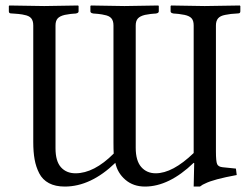

<svg xmlns="http://www.w3.org/2000/svg" viewBox="-20 -667 912 699"><path d="M182.1 -574.2V-127Q182.1 -80.1 201.9 -58.1Q221.7 -36.1 254.9 -36.1Q322.3 -36.1 394 -107.9Q393.1 -122.1 393.1 -148.9V-574.2Q393.1 -591.8 385 -600.8Q377 -609.9 358.9 -612.8Q354.5 -614.3 338.9 -616.2L328.1 -617.2Q309.1 -617.2 309.1 -626V-645L311 -647Q410.6 -645 433.1 -645Q458.5 -645 556.2 -647L558.1 -645V-626Q558.1 -617.2 540 -617.2L528.8 -616.2Q526.9 -616.2 507.8 -612.8Q489.7 -608.4 481.9 -599.6Q474.1 -590.8 474.1 -574.2V-128.9Q474.1 -82 494.1 -59.1Q514.2 -36.1 546.9 -36.1Q608.4 -36.1 685.1 -109.9V-574.2Q685.1 -591.8 677.5 -600.3Q669.9 -608.9 651.9 -612.8Q632.8 -616.2 630.9 -616.2L620.1 -617.2Q601.1 -617.2 601.1 -626V-645L603 -647Q702.6 -645 725.1 -645Q755.4 -645 853 -647L855 -645V-626Q855 -618.2 847.2 -618.2Q845.2 -618.2 840.6 -617.7Q835.9 -617.2 834 -617.2L820.8 -616.2Q818.8 -616.2 799.8 -612.8Q781.7 -609.4 773.9 -600.1Q766.1 -590.8 766.1 -574.2V-116.2Q766.1 -79.6 770.5 -69.6Q774.9 -59.6 791 -58.1Q798.8 -57.1 814.7 -55.7Q830.6 -54.2 838.9 -53.2L841.8 -29.8Q756.8 -14.2 727.1 1Q717.8 4.4 708 12.2H685.1L687 -73.2L685.1 -74.2Q595.2 12.2 507.8 12.2Q465.3 12.2 436.5 -12.5Q407.7 -37.1 399.9 -74.2Q310.5 12.2 215.8 12.2Q181.6 12.2 158.2 -0.2Q134.8 -12.7 122.8 -36.1Q110.8 -59.6 106 -86.7Q101.1 -113.8 101.1 -149.9V-574.2Q101.1 -591.8 93.3 -600.8Q85.4 -609.9 67.9 -612.8Q64 -614.3 46.9 -616.2L34.2 -617.2Q31.7 -617.2 27.1 -617.7Q22.5 -618.2 20 -618.2Q12.2 -618.2 12.2 -626V-645L14.2 -647Q113.8 -645 141.1 -645Q166.5 -645 264.2 -647L266.1 -645V-626Q266.1 -617.2 248 -617.2L236.8 -616.2Q234.9 -616.2 215.8 -612.8Q197.3 -608.4 189.7 -599.6Q182.1 -590.8 182.1 -574.2Z"/></svg>

Font: Common Serif
Style: Regular
Weight: 400
Designer: Philipp H. Poll, Khaled Hosny
Foundry: Stefan Peev, Context Ltd.
Version: Version 1.026